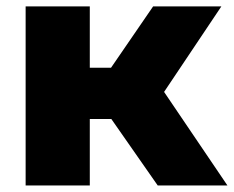

<svg xmlns="http://www.w3.org/2000/svg" viewBox="-20 -568 716 588"><path d="M58.5 0V-548.5H255V-360.5H320L449 -548.5H658L482.5 -286.5L676.5 0H463L321 -203.5H255V0Z"/></svg>

Font: Encode Sans SmExp XBd
Style: Regular
Weight: 800
Width: 6
Designer: Multiple Designers
Foundry: Impallari Type
Version: Version 3.002; ttfautohint (v1.8.3) -l 8 -r 50 -G 200 -x 14 